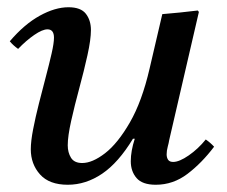

<svg xmlns="http://www.w3.org/2000/svg" viewBox="-20 -498 626 530"><path d="M393 -309 428 -459Q452 -461 477 -463.5Q502 -466 526 -469L529 -465L447 -111Q446 -104 443 -93Q440 -82 440 -72Q440 -63 444 -57Q448 -51 458 -51Q475 -51 501 -69Q527 -87 548 -113Q561 -104 571 -93Q537 -48 497.5 -18Q458 12 410 12Q373 12 357 -6.5Q341 -25 341 -53Q341 -81 352 -115H347Q307 -49 262 -18.5Q217 12 167 12Q116 12 90.5 -16.5Q65 -45 65 -86Q65 -108 71.5 -141.5Q78 -175 87.5 -212.5Q97 -250 106.5 -286Q116 -322 122.5 -350.5Q129 -379 129 -394Q129 -417 111 -417Q97 -417 74.5 -401.5Q52 -386 30 -363Q23 -368 17.5 -373Q12 -378 7 -384Q47 -431 89.5 -454.5Q132 -478 169 -478Q203 -478 217 -460Q231 -442 231 -415Q231 -389 221.5 -346Q212 -303 199 -255Q186 -207 176.5 -164.5Q167 -122 167 -97Q167 -77 176 -62.5Q185 -48 207 -48Q235 -48 270 -75Q305 -102 338.5 -160Q372 -218 393 -309Z"/></svg>

Font: Tiro Tamil
Style: Italic
Weight: 400
Italic angle: -11°
Designer: Tamil: Fernando Mello & Fiona Ross, assisted by Kaja Sojewska. Latin: John Hudson with Paul Hanslow, assisted by Kaja So
Foundry: Tiro Typeworks Ltd.
Version: Version 1.52